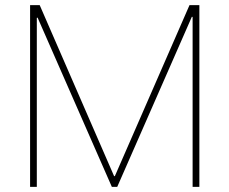

<svg xmlns="http://www.w3.org/2000/svg" viewBox="-20 -731 897 751"><path d="M759.8 -710.9V0H733.4V-664.6L730.5 -665.5L438.5 0H417.5L127 -662.1L124 -661.1V0H97.7V-710.9H135.3L426.3 -42H429.2L721.2 -710.9Z"/></svg>

Font: Roboto-Thin
Style: Regular
Weight: 250
Designer: Google
Version: Version 1.100141; 2013; ttfautohint (v0.94.14-c901) -l 8 -r 